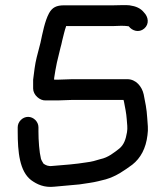

<svg xmlns="http://www.w3.org/2000/svg" viewBox="-20 -678 655 759"><path d="M161 -281H208C227.4 -281 246.8 -283 266 -283H468C468.7 -282.3 469.5 -279.3 470.5 -274C474.5 -252.6 479.3 -231.2 481 -207C482.1 -188.9 485.2 -172.5 482 -155C477.2 -126.5 469.6 -105.7 452 -91C431.3 -74.9 407.5 -55.1 377 -49C358.8 -43.4 343.8 -38.7 321 -36C280 -29.2 231.9 -25.5 187 -22C170.1 -19.9 161.1 -24.9 152 -31C148.8 -37.3 144.9 -41.4 142 -50C135.2 -77.3 132 -122.5 132 -158V-175C132 -196.6 113 -216 91 -216C69 -216 50 -196.6 50 -175V-158C50 -76.5 57.4 -1.1 103 34C126.1 50.8 154.5 64.5 195 60C227 57.3 261.5 54.3 294 51L334 45C358.1 41.6 377.9 36 398 31C440.8 18.4 471.3 -4 503 -27C536 -52.9 556.9 -91.7 563 -144C566.7 -167.6 563.5 -189.5 562 -212C560 -247.1 554.1 -274.7 548 -305C541 -336.3 517.4 -365 483 -365H266C247.8 -365 226.7 -363 208 -363H194V-369C197.6 -390.7 200.2 -410.1 205 -431L219 -489C221.7 -498.3 224 -508 226 -518L233.5 -548C235.8 -557.3 238.3 -565.7 241 -573V-575H429C435 -575 444.7 -575.3 458 -576C469.3 -576 477 -575.7 481 -575C483.7 -575 486.3 -574.7 489 -574C502.3 -556.2 529.2 -547.4 550 -565C571.2 -582.9 566.5 -611.5 549 -629C535.9 -645.4 517.5 -653.4 492 -657C480.2 -658.8 442.1 -657 429 -657H234C202.8 -657 186.7 -648.6 174 -626C157.1 -594.7 148.4 -548 140 -509L125 -451C118 -422.9 114.7 -392.6 111 -363V-328C111 -303.1 136.9 -279.5 161 -281Z"/></svg>

Font: HoneyBee
Style: Bd
Weight: 700
Foundry: Cannot Into Space Fonts
Version: Version 0.89